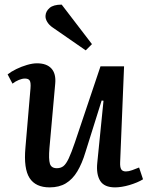

<svg xmlns="http://www.w3.org/2000/svg" viewBox="-20 -797 646 831"><path d="M13 -475Q28 -487 50.5 -498Q73 -509 97 -516Q121 -523 140 -523Q182 -523 202.5 -500.5Q223 -478 219 -435L194 -156Q190 -108 196 -88.5Q202 -69 226 -69Q243 -69 254.5 -78Q266 -87 277.5 -111.5Q289 -136 304 -180L415 -510H517L500 -95Q499 -74 504.5 -64.5Q510 -55 525 -55Q537 -55 552 -60.5Q567 -66 582 -72L599 -21Q588 -14 572.5 -7.5Q557 -1 540 4Q523 9 507 11.5Q491 14 478 14Q431 14 413.5 -14.5Q396 -43 401 -92L428 -361L420 -362L350 -139Q335 -89 314.5 -55Q294 -21 265 -3.5Q236 14 195 14Q134 14 108 -26.5Q82 -67 90 -157L112 -415Q114 -440 108.5 -448.5Q103 -457 88 -457Q76 -457 61.5 -451Q47 -445 34 -435ZM378 -606 351 -579 208 -678Q193 -688 184.5 -702Q176 -716 177 -729Q178 -748 194.5 -762.5Q211 -777 247 -777Z"/></svg>

Font: Literata 18pt Medium
Style: Italic
Weight: 500
Italic angle: -2°
Designer: Latin by Veronika Burian and Jose Scaglione. Greek by Irene Vlachou. Cyrillic by Vera Evstafieva
Foundry: TypeTogether
Version: Version 3.103;gftools[0.9.29]